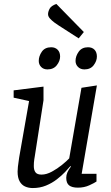

<svg xmlns="http://www.w3.org/2000/svg" viewBox="-20 -945 563 971"><path d="M146 6Q124 6 106.5 -2Q89 -10 79 -28.5Q69 -47 69 -77Q69 -88 70.5 -101.5Q72 -115 74 -127.5Q76 -140 77 -149L127 -434L49 -451V-488L200 -507V-438L156 -155Q155 -149 153.5 -140Q152 -131 151.5 -122.5Q151 -114 151 -105Q151 -85 159.5 -73.5Q168 -62 190 -62Q215 -62 242.5 -77Q270 -92 294 -111.5Q318 -131 330 -144L392 -501L470 -513L393 -66H468V-27Q458 -20 432 -8Q406 4 374 4Q344 4 329.5 -7.5Q315 -19 315 -46Q315 -60 321 -73.5Q327 -87 339 -103L336 -105Q327 -94 309.5 -75.5Q292 -57 267.5 -38Q243 -19 212.5 -6.5Q182 6 146 6ZM407 -594Q387 -594 374.5 -606.5Q362 -619 362 -637Q362 -661 378 -683.5Q394 -706 425 -706Q446 -706 458 -693.5Q470 -681 470 -659Q470 -637 454 -615.5Q438 -594 407 -594ZM220 -594Q200 -594 188 -606.5Q176 -619 176 -637Q176 -661 191.5 -683.5Q207 -706 239 -706Q259 -706 271.5 -693.5Q284 -681 284 -659Q284 -637 267.5 -615.5Q251 -594 220 -594ZM378 -751 277 -816Q267 -822 254.5 -831.5Q242 -841 232.5 -851.5Q223 -862 223 -873Q223 -886 231 -901Q239 -916 265 -925L404 -783Z"/></svg>

Font: Faustina
Style: Italic
Weight: 400
Italic angle: -8°
Designer: Alfonso Garcia
Foundry: http://www.omnibus-type.com
Version: Version 1.200